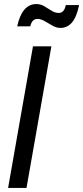

<svg xmlns="http://www.w3.org/2000/svg" viewBox="-20 -929 411 949"><path d="M20 0 143 -700H234L111 0ZM278.5 -791Q259.5 -791 239.5 -802.2Q219.5 -813.5 200.8 -824.5Q182 -835.5 165.5 -835.5Q137.5 -835.5 130 -799H65Q89 -909 160 -909Q181 -909 199.2 -898Q217.5 -887 235 -876Q252.5 -865 270 -865Q298 -865 305 -904H371Q358.5 -844 335.5 -817.5Q312.5 -791 278.5 -791Z"/></svg>

Font: Cabin Condensed
Style: Italic
Weight: 400
Width: 3
Italic angle: -10°
Designer: Pablo Impallari
Foundry: Pablo Impallari. http://www.impallari.com Igino Marini. http://www.ikern.com
Version: Version 3.001; ttfautohint (v1.8.3)